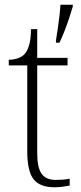

<svg xmlns="http://www.w3.org/2000/svg" viewBox="-20 -780 340 810"><path d="M210 10Q148 10 121.5 -24Q95 -58 95 -142V-504H17V-528Q38 -528 55 -534Q72 -540 83 -551Q94 -562 102 -586.5Q110 -611 111 -657H137V-536H265V-504H137V-134Q137 -73 155.5 -47Q174 -21 215 -21Q232 -21 245 -22Q258 -23 274 -26V3Q258 6 242 8Q226 10 210 10ZM216 -609Q220 -633 224 -660.5Q228 -688 231 -714.5Q234 -741 235 -760H287V-752Q281 -731 272 -704Q263 -677 252.5 -650Q242 -623 231 -600H216Z"/></svg>

Font: Noto Serif Hebrew ExtraLight
Style: Regular
Weight: 250
Version: Version 2.003